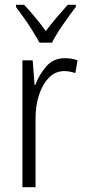

<svg xmlns="http://www.w3.org/2000/svg" viewBox="-20 -785 356 805"><path d="M252 -541Q265 -541 279 -539Q293 -537 305 -532L296 -479Q286 -482 274 -484.5Q262 -487 249 -487Q212 -487 184.5 -458.5Q157 -430 142.5 -383.5Q128 -337 129 -282V0H74V-532H117L125 -429H128Q144 -472 174 -506.5Q204 -541 252 -541ZM146 -606Q133 -629 116 -656.5Q99 -684 80.5 -710Q62 -736 47 -756V-765H81Q102 -743 126.5 -713.5Q151 -684 172 -655Q195 -685 216.5 -710.5Q238 -736 264 -765H298V-756Q274 -725 244.5 -682.5Q215 -640 198 -606Z"/></svg>

Font: Noto Sans Sinhala UI Condensed Light
Style: Regular
Weight: 300
Width: 3
Designer: Jelle Bosma - Monotype Design Team
Foundry: Monotype Imaging Inc.
Version: Version 2.006; ttfautohint (v1.8.4.7-5d5b)